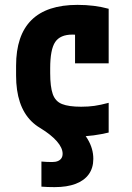

<svg xmlns="http://www.w3.org/2000/svg" viewBox="-20 -550 540 788"><path d="M204 218Q189 218 175.5 217.5Q162 217 150 216V113Q161 114 172 114.5Q183 115 194 115Q208 115 217.5 111Q227 107 232 99.5Q237 92 237 81Q237 57 213.5 30Q190 3 146 -24L270 -56Q317 -17 340 21.5Q363 60 363 102Q363 139 344.5 165Q326 191 290.5 204.5Q255 218 204 218ZM297 10Q46 10 46 -240V-280Q46 -530 298 -530Q368 -530 426 -514V-290H288V-495L360 -390Q342 -398 320.5 -403Q299 -408 277 -408Q227 -408 206.5 -377.5Q186 -347 186 -270V-250Q186 -194 196.5 -164Q207 -134 234.5 -123Q262 -112 313 -112Q343 -112 367.5 -115.5Q392 -119 426 -128V-6Q397 1 364.5 5.5Q332 10 297 10Z"/></svg>

Font: M PLUS 1 Code
Style: Regular
Weight: 400
Designer: Coji Morishita
Foundry: UNDERFOREST DESIGN
Version: Version 1.005